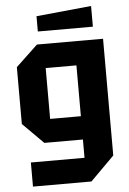

<svg xmlns="http://www.w3.org/2000/svg" viewBox="-58 -770 638 952"><g transform="rotate(-5 260.5 -293.5)"><path d="M67 140V20H334V-71H142L39 -174V-457L148 -560H477V21L358 140ZM181 -440V-187H334V-440ZM158 -624V-700L432 -727V-624Z"/></g></svg>

Font: Tektur SemiCondensed SemiBold
Style: Regular
Weight: 600
Width: 4
Designer: Adam Jagosz
Foundry: Adam Jagosz
Version: Version 1.005;gftools[0.9.30]